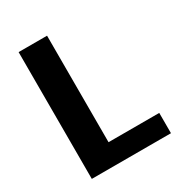

<svg xmlns="http://www.w3.org/2000/svg" viewBox="-168 -809 851 918"><g transform="rotate(-30 257.5 -350.0)"><path d="M193 -112H508V0H71V-700H228V-25Z"/></g></svg>

Font: Pathway Extreme
Style: Bold
Weight: 700
Designer: Eduardo Rodriguez Tunni
Foundry: Eduardo Rodriguez Tunni
Version: Version 1.001;gftools[0.9.26]